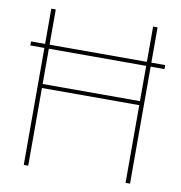

<svg xmlns="http://www.w3.org/2000/svg" viewBox="-79 -774 799 847"><g transform="rotate(10 320.5 -350.0)"><path d="M20 -524V-542H621V-524ZM539 0V-700H559V0ZM83 0V-700H103V0ZM89 -348V-366H555V-348Z"/></g></svg>

Font: DM Sans 36pt Thin
Style: Regular
Weight: 250
Designer: Colophon Foundry, Jonny Pinhorn
Foundry: Colophon Foundry
Version: Version 4.004;gftools[0.9.30]